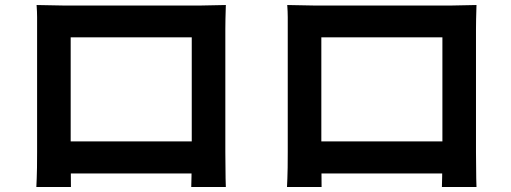

<svg xmlns="http://www.w3.org/2000/svg" viewBox="-20 -729 2040 766"><path d="M232 -707H456H559H655H734H782Q809 -707 881 -709Q879 -647 879 -612V-413V-321V-235V-165V-122L880 -17Q881 -2 881 17H743Q743 -7 744 -24L745 -119V-325V-417V-499V-558V-580H262V-418V-326V-237V-163V-119L263 17H125Q125 15 126.5 -17.5Q128 -50 128 -123V-323V-414V-501V-570V-612V-661Q128 -681 126 -709Q208 -707 232 -707ZM795 -37H194V-165H795Z M1232 -707H1456H1559H1655H1734H1782Q1809 -707 1881 -709Q1879 -647 1879 -612V-413V-321V-235V-165V-122L1880 -17Q1881 -2 1881 17H1743Q1743 -7 1744 -24L1745 -119V-325V-417V-499V-558V-580H1262V-418V-326V-237V-163V-119L1263 17H1125Q1125 15 1126.5 -17.5Q1128 -50 1128 -123V-323V-414V-501V-570V-612V-661Q1128 -681 1126 -709Q1208 -707 1232 -707ZM1795 -37H1194V-165H1795Z"/></svg>

Font: Merged Yaku Han JP
Style: Bold
Weight: 700
Designer: Ryoko NISHIZUKA 西塚涼子 (kana, bopomofo & ideographs); Paul D. Hunt (Latin, Greek & Cyrillic); Sandoll Communications 산돌커뮤니
Foundry: Adobe
Version: Version 2.004